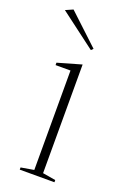

<svg xmlns="http://www.w3.org/2000/svg" viewBox="-141 -772 549 822"><g transform="rotate(20 133.0 -361.5)"><path d="M63 0V-10L122 -20V-473H54V-484L162 -515V-20L221 -10V0ZM174 -585 11 -708 45 -723 183 -594Z"/></g></svg>

Font: Kalnia ExtraLight
Style: Regular
Weight: 250
Designer: Frida Medrano
Foundry: Frida Medrano
Version: Version 1.105